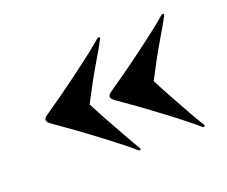

<svg xmlns="http://www.w3.org/2000/svg" viewBox="-69 -509 653 552"><g transform="rotate(-20 257.0 -233.0)"><path d="M50 -234Q50 -241.5 61 -248Q83 -263 113.5 -284.8Q144 -306.5 175.2 -329.8Q206.5 -353 231.8 -372.8Q257 -392.5 268.5 -403Q274.5 -407.5 277 -406Q279.5 -404 276.5 -399Q264.5 -376 241 -336.8Q217.5 -297.5 184.5 -233.5Q199.5 -204.5 217.8 -171.2Q236 -138 252 -109.8Q268 -81.5 276.5 -68Q280 -63 277 -61Q273.5 -59 268.5 -64Q259.5 -72.5 234.5 -92.2Q209.5 -112 177.2 -136.2Q145 -160.5 113.8 -183Q82.5 -205.5 61.5 -220Q50 -228 50 -234ZM246 -234Q246 -241.5 257 -248Q279 -263 309.5 -284.8Q340 -306.5 371.2 -329.8Q402.5 -353 427.8 -372.8Q453 -392.5 464.5 -403Q470.5 -407.5 473 -406Q475.5 -404 472.5 -399Q460.5 -376 437 -336.8Q413.5 -297.5 380.5 -233.5Q395.5 -204.5 413.8 -171.2Q432 -138 448 -109.8Q464 -81.5 472.5 -68Q476 -63 473 -61Q469.5 -59 464.5 -64Q455.5 -72.5 430.5 -92.2Q405.5 -112 373.2 -136.2Q341 -160.5 309.8 -183Q278.5 -205.5 257.5 -220Q246 -228 246 -234Z"/></g></svg>

Font: Fraunces 144pt
Style: Bold
Weight: 700
Version: Version 1.000;[b76b70a41]